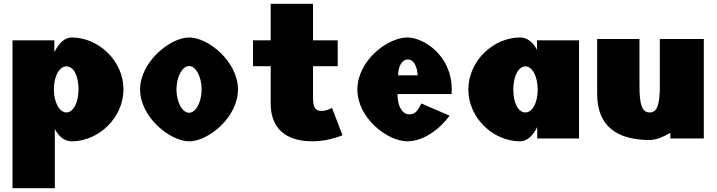

<svg xmlns="http://www.w3.org/2000/svg" viewBox="-20 -724 3749 1004"><path d="M625.6 -257C625.6 -407 494.3 -528 355.3 -528C318.3 -528 286.7 -497 266.7 -455H264.2V-513H45.4V260H266.7V-49C288.8 -8 318.9 15 355.3 15C494.3 15 625.6 -107 625.6 -257ZM390.6 -257C390.6 -186 362.6 -136 327.3 -136C292.5 -136 261.7 -186 261.7 -257C261.7 -327 290.9 -377 327.3 -377C365.3 -377 390.6 -327 390.6 -257Z M902.8 -256.3C902.8 -321.5 932.7 -378.7 968.8 -378.7C1004.9 -378.7 1034.2 -321.5 1034.2 -256.3C1034.2 -191 1004.9 -134.3 968.8 -134.3C932.7 -134.3 902.8 -191 902.8 -256.3ZM712.6 -256C712.6 -111 870.1 15 969.2 15C1070.3 15 1224.4 -111 1224.4 -256C1224.4 -401 1070.3 -528 969.2 -528C870.1 -528 712.6 -401 712.6 -256Z M1395.5 -513H1303V-378H1395.5V-181C1395.5 -90 1438 15 1614.3 15C1699.7 15 1771 -17 1771 -17L1716 -160C1716 -160 1689.7 -144 1661 -144C1626 -144 1616.8 -167 1616.8 -215V-378H1746V-513H1616.8V-704H1395.5Z M2341 -232C2342.2 -238 2342.2 -249 2342.2 -256C2342.2 -436 2193.5 -528 2110.5 -528C2005.4 -528 1848.8 -406 1848.8 -256C1848.8 -107 2005.4 15 2110.5 15C2170.6 15 2258.5 -22 2331 -119L2183.2 -183C2160.6 -137 2147.4 -126 2117.3 -126C2093.6 -126 2058.8 -153 2058.8 -232ZM2061.4 -330C2063 -377 2080.9 -413 2113.1 -413C2140.5 -413 2160 -384 2164.3 -330Z M2429.1 -256C2429.1 -106 2560.4 15 2699.5 15C2736.4 15 2768 -16 2788.1 -58H2789.1V0H3007.9V-513H2788.1V-464C2765.9 -505 2735.9 -528 2699.5 -528C2560.4 -528 2429.1 -406 2429.1 -256ZM2664.1 -256C2664.1 -327 2692.1 -377 2727.4 -377C2762.2 -377 2791.6 -327 2791.6 -256C2791.6 -186 2763.8 -136 2727.4 -136C2689.4 -136 2664.1 -186 2664.1 -256Z M3430.4 -520V-276C3430.4 -175 3416.1 -136 3377.1 -136C3338.1 -136 3323.9 -175 3323.9 -276V-520H3102.6V-233C3102.6 -61 3210.1 8 3377.1 8C3411.2 8 3443.4 -6 3485.4 -29V0H3660.4V-520Z"/></svg>

Font: Blink
Style: Wide
Weight: 400
Designer: Mew Too
Foundry: Cannot Into Space Fonts
Version: Version 001.000